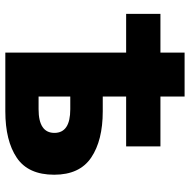

<svg xmlns="http://www.w3.org/2000/svg" viewBox="-16 -714 730 739"><g transform="rotate(90 349.5 -345.0)"><path d="M183 -465H34V-597H183V-690H352V-597H544V-465H352V-375H409Q521 -375 587 -330.5Q653 -286 653 -188Q653 -88 587.5 -44Q522 0 409 0H183ZM492 -189Q492 -250 401 -250H352V-128H401Q492 -128 492 -189Z"/></g></svg>

Font: Nebula Sans Bold
Style: Regular
Weight: 700
Designer: Paul D. Hunt for Adobe (as Source Sans)
Foundry: Nebula Entertainment & Broadcasting LLC
Version: Version 1.010